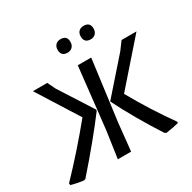

<svg xmlns="http://www.w3.org/2000/svg" viewBox="-186 -1023 1216 1215"><g transform="rotate(-30 422.5 -415.5)"><path d="M407 -840Q453 -840 453 -794Q453 -771 439.5 -757Q426 -743 404 -743Q357 -743 357 -790Q357 -813 370.5 -826.5Q384 -840 407 -840ZM575 -840Q622 -840 622 -794Q622 -771 608.5 -757Q595 -743 573 -743Q526 -743 526 -790Q526 -813 539 -826.5Q552 -840 575 -840ZM691 9 679 1Q568 -170 484 -337L483 -342L696 -584L739 -642H848L582 -339Q678 -168 785 -19V-9Q748 1 691 9ZM89 9Q41 3 -1 -9L-3 -22Q142 -173 280 -342L91 -642H196L224 -584L379 -342V-333Q267 -184 101 5ZM341 0 369 -193 419 -642H517L459 -201L438 0Z"/></g></svg>

Font: Alegreya Sans SC Medium
Style: Italic
Weight: 500
Italic angle: -7°
Designer: Juan Pablo del Peral
Foundry: Huerta Tipografica
Version: Version 2.007